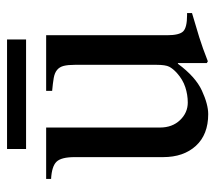

<svg xmlns="http://www.w3.org/2000/svg" viewBox="-53 -548 611 545"><g transform="rotate(-90 252.5 -275.5)"><path d="M102 -507V-561H413V-507ZM488 -36Q450 -25 419.5 -15.5Q389 -6 351 9L346 6V-76H344Q307 -26 268 -8Q229 10 201 10Q143 10 111 -25Q79 -60 79 -118V-369Q79 -407 66 -420.5Q53 -434 17 -436V-450H163V-127Q163 -92 184 -70Q205 -48 234 -48Q256 -48 277.5 -55Q299 -62 318 -79Q330 -90 335.5 -100.5Q341 -111 341 -137V-368Q341 -388 338 -400Q335 -412 326.5 -419Q318 -426 303.5 -428.5Q289 -431 267 -433V-450H425V-107Q425 -72 436 -61Q447 -50 482 -50H488Z"/></g></svg>

Font: STIXGeneralUnicodeRegular
Style: Regular
Weight: 400
Designer: MicroPress Inc., with final additions and corrections provided by Coen Hoffman, Elsevier (retired)
Version: Version 1.1.0